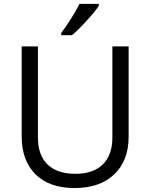

<svg xmlns="http://www.w3.org/2000/svg" viewBox="-20 -951 768 981"><path d="M637.2 -713.9V-252Q637.2 -129.9 563.5 -60.1Q489.7 9.8 360.8 9.8Q231.9 9.8 161.4 -60.5Q90.8 -130.9 90.8 -253.9V-713.9H173.8V-248Q173.8 -158.7 222.7 -110.8Q271.5 -63 366.2 -63Q456.5 -63 505.4 -111.1Q554.2 -159.2 554.2 -249V-713.9ZM293 -783.2Q316.4 -813.5 343.5 -856.4Q370.6 -899.4 386.2 -931.2H484.9V-920.9Q463.4 -889.2 420.9 -842.8Q378.4 -796.4 347.2 -771H293Z"/></svg>

Font: Open Sans Y to K
Style: Regular
Weight: 400
Version: Version 1.10